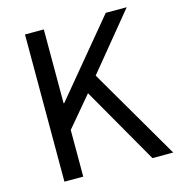

<svg xmlns="http://www.w3.org/2000/svg" viewBox="-108 -829 863 924"><g transform="rotate(-15 323.0 -366.5)"><path d="M99.6 0V-733.4H193.4V-365.2H196.3L502 -733.4H606.4L377 -454.1L641.6 0H538.1L319.3 -381.8L193.4 -232.4V0Z"/></g></svg>

Font: irohakakuC Regular
Style: Regular
Weight: 400
Designer: [Source Han Sans]
Ryoko NISHIZUKA Ë•øÂ°öÊ∂ºÂ≠ê (kana & ideographs); Paul D. Hunt (Latin, Greek & Cyrillic); Wenlong ZHAN
Version: Version 1.001.20160904